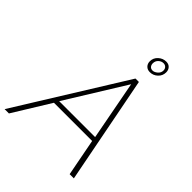

<svg xmlns="http://www.w3.org/2000/svg" viewBox="-294 -1057 1194 1194"><g transform="rotate(45 303.5 -460.0)"><path d="M400 -710H430L568 0H531L484 -245H148L-3 0H-41ZM480 -275 406 -666 164 -275ZM387 -849Q387 -879 409.5 -899.5Q432 -920 461 -920Q483 -920 495.5 -906.5Q508 -893 508 -872Q508 -842 486 -821.5Q464 -801 435 -801Q413 -801 400 -814.5Q387 -828 387 -849ZM456 -901Q438 -901 423.5 -887.5Q409 -874 409 -853Q409 -839 417 -829.5Q425 -820 440 -820Q455 -820 471.5 -834Q488 -848 488 -868Q488 -883 479 -892Q470 -901 456 -901Z"/></g></svg>

Font: Raleway ExtraLight
Style: Italic
Weight: 200
Italic angle: -12°
Designer: Matt McInerney, Pablo Impallari, Rodrigo Fuenzalida
Foundry: Matt McInerney, Pablo Impallari, Rodrigo Fuenzalida
Version: Version 4.026